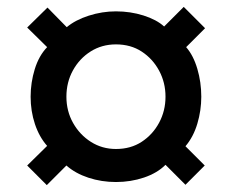

<svg xmlns="http://www.w3.org/2000/svg" viewBox="-20 -622 676 558"><path d="M116 -84 59 -141 117 -198Q94 -224 81.5 -261.5Q69 -299 69 -341Q69 -382 81 -421Q93 -460 117 -485L59 -542L118 -600L174 -543Q199 -564 238 -576.5Q277 -589 317 -589Q359 -589 397 -577Q435 -565 457 -545L514 -602L576 -540L521 -485Q542 -461 553.5 -422Q565 -383 565 -341Q565 -301 553.5 -262.5Q542 -224 519 -197L575 -141L519 -85L461 -143Q437 -119 398.5 -106Q360 -93 317 -93Q275 -93 237 -105.5Q199 -118 173 -141ZM317 -189Q360 -189 392 -210Q424 -231 442.5 -265.5Q461 -300 461 -341Q461 -382 442.5 -416.5Q424 -451 392 -472Q360 -493 317 -493Q276 -493 243.5 -472.5Q211 -452 192 -417.5Q173 -383 173 -341Q173 -299 192.5 -264.5Q212 -230 244.5 -209.5Q277 -189 317 -189Z"/></svg>

Font: Archivo ExtraCondensed ExtraBold
Style: Regular
Weight: 800
Width: 2
Designer: Hector Gatti
Foundry: Omnibus-Type
Version: Version 2.001